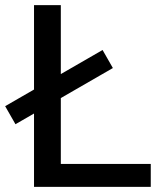

<svg xmlns="http://www.w3.org/2000/svg" viewBox="-50 -725 622 745"><path d="M82 0V-705H186V-89H535V0ZM10 -243 -30 -313 348 -531 388 -461Z"/></svg>

Font: Nunito Sans 12pt ExtraLight 12pt SemiBold
Style: Regular
Weight: 600
Version: Version 3.101;gftools[0.9.27]